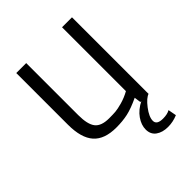

<svg xmlns="http://www.w3.org/2000/svg" viewBox="-186 -585 853 853"><g transform="rotate(-45 240.5 -158.0)"><path d="M368.2 -0.5H414.1Q393.1 5.9 367.2 39.8Q341.3 73.7 341.3 98.1Q341.3 123.5 380.4 123.5Q408.2 123.5 424.3 113.8L431.6 152.8Q401.9 165.5 370.1 165.5Q335.9 165.5 313.7 149.7Q291.5 133.8 291.5 103Q291.5 74.7 311.3 46.4Q331.1 18.1 368.2 -0.5ZM350.1 -79.6V-481H412.6V0H361.3L356.9 -31.2Q310.5 -9.3 278.1 -2.2Q245.6 4.9 206.1 4.9Q131.8 4.9 97.2 -34.2Q62.5 -73.2 62.5 -156.7V-481H125V-154.3Q125 -95.7 144.3 -71.3Q163.6 -46.9 212.4 -46.9Q236.8 -46.9 252.2 -48.1Q267.6 -49.3 295.2 -56.9Q322.8 -64.5 350.1 -79.6Z"/></g></svg>

Font: Anaheim
Style: Regular
Weight: 400
Designer: vernon adams
Foundry: vernon adams
Version: Version 1.002; ttfautohint (v0.93.5-3d13) -l 8 -r 50 -G 200 